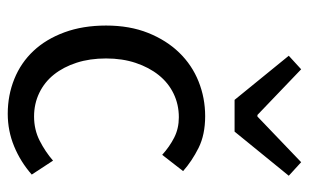

<svg xmlns="http://www.w3.org/2000/svg" viewBox="-171 -615 798 496"><g transform="rotate(90 228.0 -367.0)"><path d="M274 12Q226 12 184 -5Q142 -22 111.5 -54.5Q81 -87 63.5 -134.5Q46 -182 46 -242Q46 -303 65 -350.5Q84 -398 116 -431Q148 -464 190.5 -481Q233 -498 280 -498Q328 -498 362 -481Q396 -464 422 -441L380 -387Q359 -406 335.5 -418Q312 -430 283 -430Q250 -430 222 -416.5Q194 -403 174 -378Q154 -353 142.5 -318.5Q131 -284 131 -242Q131 -200 142 -166Q153 -132 172.5 -107.5Q192 -83 220 -69.5Q248 -56 281 -56Q315 -56 343.5 -70.5Q372 -85 395 -105L431 -50Q398 -21 358 -4.5Q318 12 274 12ZM238 -574 124 -714 159 -746 277 -633H281L399 -746L434 -714L320 -574Z"/></g></svg>

Font: SourceSansPro
Style: Book
Weight: 400
Designer: Paul D. Hunt
Foundry: Adobe Systems Incorporated
Version: Version 2.021;PS 2.000;hotconv 1.0.86;makeotf.lib2.5.63406